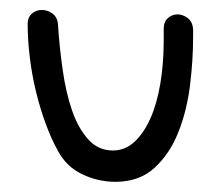

<svg xmlns="http://www.w3.org/2000/svg" viewBox="-20 -351 438 383"><path d="M365.2 -292V-276.4Q365.2 -230.5 358.9 -179.7Q352.5 -128.9 335.4 -86.4Q318.4 -43.9 288.1 -16.1Q257.8 11.7 210 11.7Q175.8 11.7 144 -3.4Q112.3 -18.6 95.7 -49.8Q83 -72.3 71.8 -102.5Q60.5 -132.8 52.2 -166.5Q43.9 -200.2 39.6 -235.4Q35.2 -270.5 35.2 -303.7Q35.2 -316.4 43.5 -323.7Q51.8 -331.1 63.5 -331.1Q75.2 -331.1 85 -323.7Q94.7 -316.4 95.7 -301.8Q98.6 -256.8 105 -211.9Q111.3 -167 123.5 -131.3Q135.7 -95.7 155.8 -73.2Q175.8 -50.8 205.1 -50.8Q229.5 -50.8 248 -67.9Q266.6 -85 279.8 -114.3Q293 -143.6 299.8 -184.1Q306.6 -224.6 306.6 -271.5V-293.9Q306.6 -307.6 314.9 -314.9Q323.2 -322.3 334 -322.3Q344.7 -322.3 354.5 -314.9Q364.3 -307.6 365.2 -292Z"/></svg>

Font: Hi Melody Cyrillic
Style: Regular
Weight: 400
Version: Version 0.90 April 10, 2018